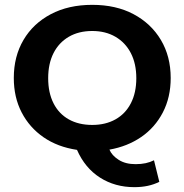

<svg xmlns="http://www.w3.org/2000/svg" viewBox="-20 -614 762 793"><path d="M535 159Q455 159 393 119.5Q331 80 298 5Q218 -7 160 -47Q102 -87 69.5 -149.5Q37 -212 37 -292Q37 -381 77 -449Q117 -517 190 -555.5Q263 -594 361 -594Q459 -594 531.5 -555.5Q604 -517 644.5 -449Q685 -381 685 -292Q685 -212 652.5 -149.5Q620 -87 563 -48Q506 -9 432 4Q442 28 470 46Q498 64 540 64Q563 64 581.5 60Q600 56 616 48L638 137Q616 148 590.5 153.5Q565 159 535 159ZM361 -98Q416 -98 457 -121Q498 -144 520.5 -187.5Q543 -231 543 -291Q543 -351 520.5 -394.5Q498 -438 457 -462Q416 -486 361 -486Q305 -486 264 -462Q223 -438 201 -394.5Q179 -351 179 -291Q179 -231 201 -187.5Q223 -144 264 -121Q305 -98 361 -98Z"/></svg>

Font: Rokkitt
Style: Bold
Weight: 700
Designer: Vernon Adams
Foundry: Vernon Adams
Version: Version 3.103